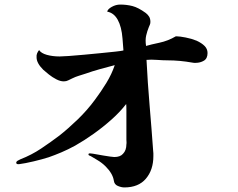

<svg xmlns="http://www.w3.org/2000/svg" viewBox="-20 -793 1040 840"><path d="M888 -561Q888 -537 872 -527.5Q856 -518 836 -518Q832 -518 829 -518Q826 -518 822 -519Q794 -524 767 -526.5Q740 -529 713 -529Q693 -529 667 -531Q641 -533 621 -531Q626 -431 634.5 -331.5Q643 -232 650 -134Q651 -128 651 -122.5Q651 -117 651 -110Q651 -50 618.5 -11.5Q586 27 524 27Q511 27 495.5 20.5Q480 14 478 -3Q473 -34 442 -65Q426 -81 405.5 -93Q385 -105 377 -110Q373 -112 370 -113Q367 -114 367 -118Q367 -122 374 -122Q376 -122 387 -120.5Q398 -119 407 -117Q417 -115 432.5 -112.5Q448 -110 461.5 -108Q475 -106 480 -106Q506 -106 518 -120Q533 -135 533 -162Q534 -167 533.5 -172Q533 -177 533 -181Q533 -190 533 -212.5Q533 -235 533 -261Q533 -287 533 -309Q533 -331 532 -338Q506 -304 468.5 -270.5Q431 -237 389.5 -207.5Q348 -178 309 -156Q278 -139 248.5 -126.5Q219 -114 193 -105Q165 -96 127 -87Q89 -78 65 -75Q51 -73 51 -81Q51 -86 56.5 -89.5Q62 -93 69 -96Q118 -115 160.5 -143.5Q203 -172 240 -200Q278 -230 319.5 -270Q361 -310 395 -356Q422 -392 445.5 -430.5Q469 -469 482 -508Q451 -500 417 -490.5Q383 -481 355 -471Q340 -466 325 -461.5Q310 -457 296 -450Q287 -446 278.5 -441.5Q270 -437 259 -437Q244 -437 226.5 -446Q209 -455 194 -467Q179 -479 169 -488Q140 -517 140 -542Q139 -552 142.5 -560Q146 -568 151 -574Q160 -560 185 -553Q210 -546 241 -546Q252 -546 281 -548Q310 -550 347 -553.5Q384 -557 420 -560.5Q456 -564 483.5 -567Q511 -570 519 -572L520 -573Q519 -584 518 -598.5Q517 -613 516 -624Q512 -676 495 -706.5Q478 -737 449 -742Q451 -753 469 -763Q487 -773 506 -773Q534 -773 559.5 -766.5Q585 -760 618 -736Q627 -729 632.5 -720Q638 -711 638 -697Q638 -690 635.5 -684.5Q633 -679 631 -674Q624 -657 619.5 -637.5Q615 -618 619 -592Q639 -598 677 -606Q715 -614 749 -634H754Q766 -634 792 -629Q818 -624 840 -615Q862 -605 875 -592Q888 -579 888 -561Z"/></svg>

Font: Kaisei Tokumin
Style: Bold
Weight: 700
Designer: Font-Kai, 金井和夫
Foundry: KAZUO KANAI
Version: Version 5.003